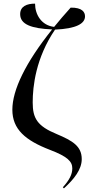

<svg xmlns="http://www.w3.org/2000/svg" viewBox="-20 -824 488 1057"><path d="M332 213C388 162 430 109 430 52C430 -19 380 -49 292 -86C185 -130 160 -173 160 -260C160 -349 177 -505 283 -661C400 -666 448 -694 448 -734C448 -757 433 -783 369 -782C336 -746 306 -710 278 -676C208 -684 173 -744 173 -804C127 -804 91 -789 91 -746C91 -689 154 -667 267 -662C120 -479 48 -328 48 -220C48 -112 120 -51 255 1C352 38 378 65 378 103C378 136 362 167 326 207Z"/></svg>

Font: Noto Serif Display Medium
Style: Regular
Weight: 500
Designer: Monotype Design Team
Foundry: Monotype Imaging Inc.
Version: Version 2.009